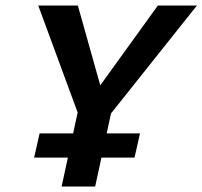

<svg xmlns="http://www.w3.org/2000/svg" viewBox="-20 -678 736 698"><path d="M352 -226 297 -302 554 -658H696ZM204 0 269 -300H391L326 0ZM276 -232 119 -658H263L363 -302ZM104 -105 124 -193H489L469 -105Z"/></svg>

Font: Ysabeau
Style: Bold Italic
Weight: 700
Italic angle: -12°
Designer: Christian Thalmann (Catharsis Fonts)
Version: Version 2.002